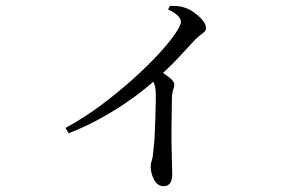

<svg xmlns="http://www.w3.org/2000/svg" viewBox="-20 -582 1040 660"><path d="M205 -142Q269 -177 328 -221Q387 -265 437 -310Q487 -355 524 -395Q561 -435 581.5 -465Q602 -495 602 -507Q602 -519 588.5 -530.5Q575 -542 558 -549L564 -562Q577 -562 590 -561Q603 -560 617 -555Q633 -550 649.5 -537.5Q666 -525 677 -511.5Q688 -498 688 -486Q688 -478 683.5 -473.5Q679 -469 671.5 -463.5Q664 -458 653 -448Q629 -422 596 -386.5Q563 -351 518 -311Q503 -297 474 -273.5Q445 -250 405.5 -223.5Q366 -197 318 -171Q270 -145 216 -124ZM543 58Q521 58 509.5 35.5Q498 13 498 -9Q498 -19 502 -31.5Q506 -44 507 -63Q510 -85 511.5 -114.5Q513 -144 514 -175Q515 -206 515.5 -231Q516 -256 515 -269Q514 -285 509.5 -295.5Q505 -306 493 -321L520 -345Q543 -330 561 -316.5Q579 -303 579 -291Q579 -283 575.5 -274Q572 -265 571 -249Q570 -195 569.5 -142.5Q569 -90 570.5 -47.5Q572 -5 572 16Q572 38 564.5 48Q557 58 543 58Z"/></svg>

Font: Noto Serif JP ExtraLight
Style: Regular
Weight: 400
Version: Version 2.003-H1;hotconv 1.1.1;makeotfexe 2.6.0